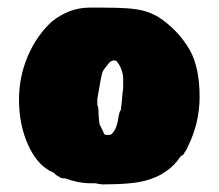

<svg xmlns="http://www.w3.org/2000/svg" viewBox="-20 -708 575 505"><path d="M250 -223Q247 -223 244 -223.5Q241 -224 235 -225Q234 -226 231 -226Q228 -226 218 -226Q186 -226 151 -239H146Q140 -239 136 -243Q135 -243 127 -248Q126 -250 121 -253.5Q116 -257 112 -258Q75 -278 52.5 -330Q30 -382 30 -446Q30 -506 53 -560Q76 -614 116 -651Q162 -688 216 -688H247Q290 -688 316.5 -686Q343 -684 361.5 -678.5Q380 -673 397 -663Q449 -629 480 -575Q505 -529 505 -453Q505 -384 473 -320Q472 -318 471 -315.5Q470 -313 466 -308Q464 -303 463 -303Q462 -302 462 -301L461 -300L456 -298Q424 -249 363 -233Q327 -223 250 -223ZM265 -353Q273 -353 276 -358Q288 -371 292 -402Q295 -418 298 -418Q298 -424 299 -429Q300 -434 300 -437Q301 -451 302 -460.5Q303 -470 304 -476V-502Q304 -512 299.5 -524.5Q295 -537 289 -544Q287 -549 280 -549Q272 -549 266.5 -542Q261 -535 253 -525Q249 -519 248 -513Q247 -507 245 -499L236 -448V-433Q236 -430 237 -429.5Q238 -429 239 -418Q239 -407 240 -396.5Q241 -386 242 -382Q242 -379 243 -378Q245 -376 245 -375L254 -356Q254 -353 265 -353Z"/></svg>

Font: Sigmar
Style: Regular
Weight: 400
Designer: Vernon Adams
Foundry: Vernon Adams
Version: Version 1.000; ttfautohint (v1.8.4.7-5d5b);gftools[0.9.24]